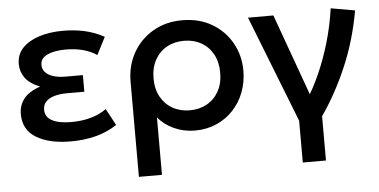

<svg xmlns="http://www.w3.org/2000/svg" viewBox="-50 -604 1794 908"><g transform="rotate(-5 847.0 -150.0)"><path d="M269 15Q167 15 105.5 -22Q44 -59 44 -134.5Q44 -174.5 67.5 -205.8Q91 -237 146.5 -256Q96 -276.5 75.5 -306Q55 -335.5 55 -370.5Q55 -416 84.2 -446.8Q113.5 -477.5 163.5 -493.5Q213.5 -509.5 275.5 -509.5Q331.5 -509.5 378.5 -499Q425.5 -488.5 471.5 -464L429 -381Q400.5 -400.5 363.5 -410.2Q326.5 -420 283 -420Q249.5 -420 222 -413.8Q194.5 -407.5 178 -394Q161.5 -380.5 161.5 -357.5Q161.5 -327 190.8 -309.8Q220 -292.5 267.5 -292.5H352.5V-213.5H270.5Q235.5 -213.5 209.8 -206Q184 -198.5 169.8 -183.5Q155.5 -168.5 155.5 -145Q155.5 -110 188.5 -93Q221.5 -76 280 -76Q329 -76 371.8 -88Q414.5 -100 446 -123L488.5 -44Q443.5 -14 388.8 0.5Q334 15 269 15Z M574.5 210V-242.5Q574.5 -317 608.5 -377.8Q642.5 -438.5 703 -474.2Q763.5 -510 842.5 -510Q923 -510 983.2 -474.5Q1043.5 -439 1077 -379.2Q1110.5 -319.5 1110.5 -247.5Q1110.5 -193 1092.2 -145.2Q1074 -97.5 1040.2 -61.5Q1006.5 -25.5 960.2 -5.2Q914 15 858.5 15Q805.5 15 759.2 -6Q713 -27 684 -63V210ZM842.5 -82.5Q888.5 -82.5 924.2 -102.8Q960 -123 980.2 -160Q1000.5 -197 1000.5 -247.5Q1000.5 -298 980 -335.2Q959.5 -372.5 923.8 -392.5Q888 -412.5 842.5 -412.5Q796.5 -412.5 760.8 -392.5Q725 -372.5 704.5 -335.2Q684 -298 684 -247.5Q684 -197 704.5 -160Q725 -123 760.8 -102.8Q796.5 -82.5 842.5 -82.5Z M1352.5 210V11.5L1154 -495H1274.5L1428.5 -68L1398.5 -84.5Q1431 -134 1460.2 -199.8Q1489.5 -265.5 1512.5 -343Q1535.5 -420.5 1547.5 -505L1661.5 -485Q1637 -345.5 1584.8 -223.2Q1532.5 -101 1462.5 0V210Z"/></g></svg>

Font: Geologica Cursive
Style: Regular
Weight: 400
Designer: Sindre Bremnes, Frode Helland
Foundry: Monokrom Skriftforlag AS
Version: Version 1.010;gftools[0.9.28]